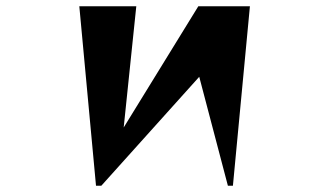

<svg xmlns="http://www.w3.org/2000/svg" viewBox="-20 -577 1040 610"><path d="M704 13 613 -333 302 13H285L232 -557H413L373 -172L610 -557H774L720 13Z"/></svg>

Font: Reggae One
Style: Regular
Weight: 400
Designer: Fontworks Inc.
Foundry: Fontworks Inc.
Version: Version 1.100